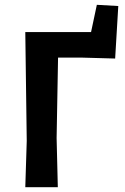

<svg xmlns="http://www.w3.org/2000/svg" viewBox="-20 -777 519 797"><path d="M85 0 91 -192 85 -644H358L382 -757L471 -752L458 -534L315 -538H221L215 -204L220 0Z"/></svg>

Font: Alegreya Sans
Style: Bold
Weight: 700
Designer: Juan Pablo del Peral
Foundry: Huerta Tipografica
Version: Version 2.007